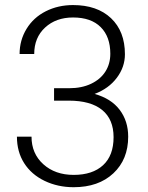

<svg xmlns="http://www.w3.org/2000/svg" viewBox="-20 -741 594 770"><path d="M196.8 -387.2H257.3Q307.6 -387.2 345.2 -405Q382.8 -422.9 402.6 -453.9Q422.4 -484.9 422.4 -525.4Q422.4 -593.8 383.8 -632.3Q345.2 -670.9 272.9 -670.9Q204.6 -670.9 160.9 -630.6Q117.2 -590.3 117.2 -524.4H58.6Q58.6 -579.6 86.4 -625.2Q114.3 -670.9 163.6 -695.8Q212.9 -720.7 272.9 -720.7Q369.6 -720.7 425.3 -668Q481 -615.2 481 -523.4Q481 -472.2 448.5 -429Q416 -385.7 359.4 -364.3Q425.8 -345.7 460 -300.5Q494.1 -255.4 494.1 -192.9Q494.1 -101.6 434.6 -45.9Q375 9.8 275.4 9.8Q211.9 9.8 158.9 -15.6Q106 -41 76.9 -86.7Q47.9 -132.3 47.9 -192.9H106.4Q106.4 -125 153.8 -82.3Q201.2 -39.6 275.4 -39.6Q351.1 -39.6 393.3 -78.4Q435.5 -117.2 435.5 -190.9Q435.5 -262.2 389.9 -299.8Q344.2 -337.4 255.4 -337.4H196.8Z"/></svg>

Font: TypoPRO Roboto
Style: Regular
Weight: 300
Designer: Google
Version: Version 2.136; 2016